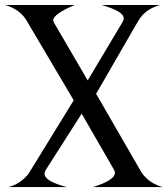

<svg xmlns="http://www.w3.org/2000/svg" viewBox="-35 -758 679 778"><path d="M-1 0Q45.4 -11.7 78.6 -51.3L91.3 -71.3L263.7 -351.6L78.1 -665.5L75.7 -669.9Q47.9 -720.2 -14.6 -737.8H267.6Q180.7 -700.7 180.7 -675.8Q180.7 -672.4 182.6 -668.9L184.1 -665.5L320.3 -432.1L460 -666L462.4 -670.4Q466.3 -676.8 466.3 -683.1V-683.6Q466.3 -712.4 376.5 -737.8H613.3Q561 -723.1 533.2 -685.5L522 -668L354.5 -377.9L533.7 -67.4L536.6 -62.5Q564.9 -16.6 624 0H341.8Q430.7 -27.8 430.7 -57.6Q430.7 -63 427.7 -68.4L425.8 -72.3L295.9 -297.4L152.3 -72.3L149.9 -68.4Q145.5 -61 145.5 -54.2Q145.5 -23.4 235.8 0Z"/></svg>

Font: Modern Antiqua
Style: Regular
Weight: 500
Version: Version 1.0